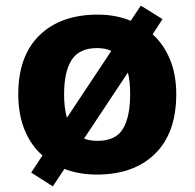

<svg xmlns="http://www.w3.org/2000/svg" viewBox="-20 -611 692 683"><path d="M607 -276Q607 -138 531.5 -64Q456 10 325 10Q262 10 209 -10L168 52L91 3L131 -58Q90 -94 67.5 -149Q45 -204 45 -276Q45 -412 120.5 -485.5Q196 -559 328 -559Q360 -559 389.5 -553.5Q419 -548 445 -537L481 -591L558 -543L523 -489Q562 -454 584.5 -400Q607 -346 607 -276ZM208 -276Q208 -251 210.5 -230.5Q213 -210 218 -192L376 -430Q354 -440 326 -440Q262 -440 235 -398Q208 -356 208 -276ZM443 -276Q443 -298 441 -317.5Q439 -337 435 -353L279 -118Q299 -110 327 -110Q392 -110 417.5 -153Q443 -196 443 -276Z"/></svg>

Font: Noto Sans Meetei Mayek ExtraBold
Style: Regular
Weight: 800
Designer: Monotype Design Team and Neelakash Kshetrimayum
Foundry: Monotype Imaging Inc.
Version: Version 2.002; ttfautohint (v1.8.4.7-5d5b)